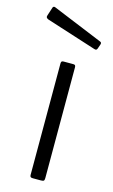

<svg xmlns="http://www.w3.org/2000/svg" viewBox="-145 -797 495 843"><g transform="rotate(15 102.0 -376.0)"><path d="M149 -15Q149 -6 146 -3Q143 0 133 0H96Q89 0 86 -2.5Q83 -5 83 -12V-518Q83 -525 85.5 -527.5Q88 -530 94 -530H138Q144 -530 146.5 -527.5Q149 -525 149 -518ZM-4 -751 227 -656Q234 -653 231 -644L224 -624Q222 -619 219 -617.5Q216 -616 210 -618L-18 -691Q-25 -694 -27 -697.5Q-29 -701 -27 -707L-14 -747Q-11 -753 -4 -751Z"/></g></svg>

Font: Libre Franklin Light
Style: Regular
Weight: 300
Designer: Pablo Impallari, Rodrigo Fuenzalida
Foundry: Impallari Type
Version: Version 1.002; ttfautohint (v1.5)